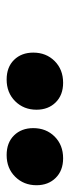

<svg xmlns="http://www.w3.org/2000/svg" viewBox="165 -976 211 581"><g transform="rotate(90 270.5 -685.5)"><path d="M220.7 -600.1Q183.1 -600.1 161.1 -622.6Q139.2 -645 139.2 -680.7Q139.2 -719.7 164.8 -745.4Q190.4 -771 230.5 -771Q267.6 -771 289.8 -748.5Q312 -726.1 312 -690.4Q312 -651.9 286.4 -626Q260.7 -600.1 220.7 -600.1ZM449.2 -600.1Q411.6 -600.1 389.6 -622.6Q367.7 -645 367.7 -680.7Q367.7 -719.7 393.3 -745.4Q418.9 -771 459 -771Q496.1 -771 518.3 -748.5Q540.5 -726.1 540.5 -690.4Q540.5 -651.9 514.9 -626Q489.3 -600.1 449.2 -600.1Z"/></g></svg>

Font: Schibsted Grotesk SemiBold
Style: Italic
Weight: 600
Italic angle: -12°
Designer: Bakken & Baeck AS, Henrik Kongsvoll
Foundry: Schibsted ASA
Version: Version 1.100;gftools[0.9.25]